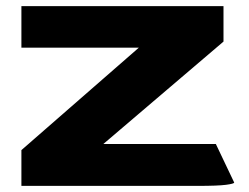

<svg xmlns="http://www.w3.org/2000/svg" viewBox="-20 -608 816 628"><path d="M50 0V-117L434 -452H50V-588H711V-472L318 -137H686L746 -11Q746 -7 719 -3.5Q692 0 626 0Z"/></svg>

Font: Goldman
Style: Bold
Weight: 700
Designer: Jaikishan Patel
Version: Version 1.000; ttfautohint (v1.8.3)